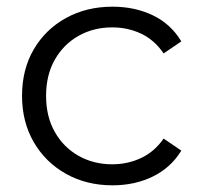

<svg xmlns="http://www.w3.org/2000/svg" viewBox="-20 -550 603 575"><path d="M317 5Q239 5 177.5 -29.5Q116 -64 81 -124.5Q46 -185 46 -263Q46 -342 81 -402Q116 -462 177.5 -496Q239 -530 317 -530Q384 -530 438 -504Q492 -478 523 -426L470 -390Q443 -430 403 -449Q363 -468 316 -468Q260 -468 215 -442.5Q170 -417 144 -371Q118 -325 118 -263Q118 -201 144 -155Q170 -109 215 -83.5Q260 -58 316 -58Q363 -58 403 -77Q443 -96 470 -135L523 -99Q492 -48 438 -21.5Q384 5 317 5Z"/></svg>

Font: Modern
Style: Small
Weight: 400
Designer: Julieta Ulanovsky
Foundry: Julieta Ulanovsky
Version: Version 8.000